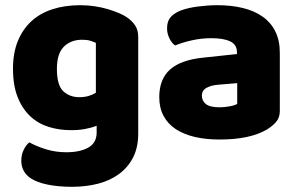

<svg xmlns="http://www.w3.org/2000/svg" viewBox="-20 -521 1149 739"><path d="M352 -37Q332 -29 307.5 -24.5Q283 -20 253 -20Q208 -20 167.5 -32.5Q127 -45 96.5 -73.5Q66 -102 48 -147Q30 -192 30 -257Q30 -317 48.5 -362.5Q67 -408 100.5 -439Q134 -470 182 -485.5Q230 -501 289 -501Q317 -501 344 -497Q371 -493 394.5 -486Q418 -479 437 -471Q456 -463 469 -454Q489 -440 500.5 -422.5Q512 -405 512 -378V-7Q512 46 492.5 84.5Q473 123 438.5 148.5Q404 174 357.5 186Q311 198 258 198Q204 198 163 189.5Q122 181 98 165Q62 141 62 97Q62 74 71.5 55Q81 36 93 27Q122 43 158.5 54Q195 65 235 65Q288 65 320 47Q352 29 352 -11ZM285 -147Q305 -147 320.5 -151.5Q336 -156 349 -164V-356Q338 -361 326.5 -364.5Q315 -368 296 -368Q253 -368 226 -341.5Q199 -315 199 -256Q199 -193 223.5 -170Q248 -147 285 -147Z M825 -108Q842 -108 862.5 -111.5Q883 -115 893 -121V-201L821 -195Q793 -193 775 -183Q757 -173 757 -153Q757 -133 772.5 -120.5Q788 -108 825 -108ZM817 -501Q871 -501 915.5 -490Q960 -479 991.5 -456.5Q1023 -434 1040 -399.5Q1057 -365 1057 -318V-94Q1057 -68 1042.5 -51.5Q1028 -35 1008 -23Q943 16 825 16Q772 16 729.5 6Q687 -4 656.5 -24Q626 -44 609.5 -75Q593 -106 593 -147Q593 -216 634 -253Q675 -290 761 -299L892 -313V-320Q892 -349 866.5 -361.5Q841 -374 793 -374Q756 -374 719.5 -366Q683 -358 654 -346Q641 -355 632 -373.5Q623 -392 623 -412Q623 -438 635.5 -453.5Q648 -469 674 -480Q703 -491 742.5 -496Q782 -501 817 -501Z"/></svg>

Font: Baloo 2 ExtraBold
Style: Regular
Weight: 800
Designer: Sarang Kulkarni and Ek Type
Foundry: Ek Type
Version: Version 1.640;hotconv 1.0.111;makeotfexe 2.5.65597; ttfautoh